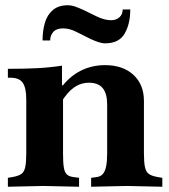

<svg xmlns="http://www.w3.org/2000/svg" viewBox="-20 -708 642 731"><path d="M327 3V-31L349 -34Q363 -36 371.5 -45.5Q380 -55 384 -74.5Q388 -94 388 -124V-310Q388 -352 371 -372.5Q354 -393 319 -393Q287 -393 260.5 -374Q234 -355 211 -315V-372Q243 -416 286 -438Q329 -460 380 -460Q448 -460 488 -423Q528 -386 528 -324V-124Q528 -90 532 -71.5Q536 -53 547 -45.5Q558 -38 580 -34L598 -31V3L463 0ZM10 3V-31L28 -34Q50 -38 61 -45.5Q72 -53 76 -71.5Q80 -90 80 -124V-329Q80 -374 66.5 -393Q53 -412 21 -412H10V-446Q76 -446 123 -448.5Q170 -451 216 -458V-383H220V-124Q220 -89 223 -70.5Q226 -52 234.5 -44Q243 -36 259 -34L281 -31V3L145 0ZM380 -543Q368 -543 353.5 -548Q339 -553 324 -560L272 -586Q259 -593 245.5 -596.5Q232 -600 220 -600Q195 -600 183 -586.5Q171 -573 171 -554H142Q142 -591 151 -621.5Q160 -652 181.5 -670Q203 -688 238 -688Q252 -688 267.5 -682.5Q283 -677 300 -669L347 -646Q361 -639 375.5 -635Q390 -631 403 -631Q422 -631 434.5 -642Q447 -653 447 -672H476Q476 -617 454.5 -580Q433 -543 380 -543Z"/></svg>

Font: Baskervville
Style: Bold
Weight: 700
Version: Version 1.100